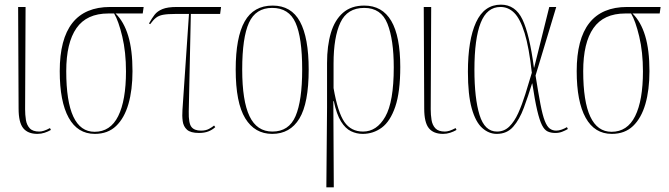

<svg xmlns="http://www.w3.org/2000/svg" viewBox="-20 -566 2877 826"><path d="M141 10Q100 10 80 -14.5Q60 -39 60 -99L58 -536H90L88 -96Q88 -72 91.5 -50Q95 -28 108 -14Q121 0 149 0Q158 0 169 -3.5Q180 -7 195 -15L199 -7Q187 0 172 5Q157 10 141 10Z M388 10Q314 10 275.5 -59.5Q237 -129 237 -260Q237 -536 454 -536H598L594 -508H477Q513 -473 531.5 -412Q550 -351 550 -260Q550 -179 532.5 -118.5Q515 -58 479.5 -24Q444 10 388 10ZM387 1Q455 1 488.5 -66.5Q522 -134 522 -259Q522 -342 506 -409Q490 -476 471 -508H446Q353 -508 309 -445Q265 -382 265 -260Q265 1 387 1Z M836 6Q800 6 784.5 -8Q769 -22 766 -45Q763 -68 765 -94L793 -506H735Q701 -506 682 -502.5Q663 -499 651 -489.5Q639 -480 626 -462L621 -465Q633 -487 645 -502.5Q657 -518 679 -527Q701 -536 741 -536H931L927 -506H801L792 -86Q791 -36 803.5 -20Q816 -4 845 -4Q865 -4 879 -11.5Q893 -19 901 -26L906 -19Q893 -7 876 -0.5Q859 6 836 6Z M1151 10Q1076 10 1035 -57Q994 -124 994 -267Q994 -405 1032.5 -473.5Q1071 -542 1153 -542Q1233 -542 1270.5 -473Q1308 -404 1308 -267Q1308 -122 1268 -56Q1228 10 1151 10ZM1152 0Q1223 0 1251.5 -66.5Q1280 -133 1280 -267Q1280 -404 1251.5 -468Q1223 -532 1151 -532Q1080 -532 1051 -468Q1022 -404 1022 -267Q1022 -132 1053.5 -66Q1085 0 1152 0Z M1384 240 1387 -104V-295Q1387 -369 1403.5 -424.5Q1420 -480 1455.5 -511Q1491 -542 1547 -542Q1702 -542 1702 -278Q1702 -170 1680.5 -107Q1659 -44 1622.5 -17Q1586 10 1540 10Q1514 10 1490 -1.5Q1466 -13 1447 -43.5Q1428 -74 1416 -131H1414L1416 240ZM1542 0Q1601 0 1637.5 -64Q1674 -128 1674 -276Q1674 -395 1647 -463.5Q1620 -532 1547 -532Q1474 -532 1444.5 -469Q1415 -406 1415 -293V-187Q1433 -83 1461.5 -41.5Q1490 0 1542 0Z M1886 10Q1845 10 1825 -14.5Q1805 -39 1805 -99L1803 -536H1835L1833 -96Q1833 -72 1836.5 -50Q1840 -28 1853 -14Q1866 0 1894 0Q1903 0 1914 -3.5Q1925 -7 1940 -15L1944 -7Q1932 0 1917 5Q1902 10 1886 10Z M2117 10Q2083 10 2054.5 -15.5Q2026 -41 2009.5 -99.5Q1993 -158 1993 -257Q1993 -394 2028 -470Q2063 -546 2135 -546Q2197 -546 2227.5 -482.5Q2258 -419 2277 -275H2278L2343 -536H2373L2284 -241Q2296 -165 2305 -118Q2314 -71 2323.5 -46.5Q2333 -22 2345 -13Q2357 -4 2373 -4Q2384 -4 2396.5 -8.5Q2409 -13 2419 -19L2423 -11Q2411 -4 2398 1Q2385 6 2369 6Q2350 6 2336 -0.5Q2322 -7 2311.5 -28Q2301 -49 2291 -91.5Q2281 -134 2270 -207H2269Q2252 -152 2233.5 -102Q2215 -52 2188 -21Q2161 10 2117 10ZM2118 0Q2149 0 2171 -21.5Q2193 -43 2209.5 -79.5Q2226 -116 2240 -161Q2254 -206 2268 -253Q2256 -362 2237 -423.5Q2218 -485 2192.5 -510.5Q2167 -536 2133 -536Q2075 -536 2048 -468Q2021 -400 2021 -266Q2021 -143 2043 -71.5Q2065 0 2118 0Z M2612 10Q2538 10 2499.5 -59.5Q2461 -129 2461 -260Q2461 -536 2678 -536H2822L2818 -508H2701Q2737 -473 2755.5 -412Q2774 -351 2774 -260Q2774 -179 2756.5 -118.5Q2739 -58 2703.5 -24Q2668 10 2612 10ZM2611 1Q2679 1 2712.5 -66.5Q2746 -134 2746 -259Q2746 -342 2730 -409Q2714 -476 2695 -508H2670Q2577 -508 2533 -445Q2489 -382 2489 -260Q2489 1 2611 1Z"/></svg>

Font: Noto Serif Display ExtraCondensed Thin
Style: Regular
Weight: 100
Width: 2
Designer: Monotype Design Team
Foundry: Monotype Imaging Inc.
Version: Version 2.009